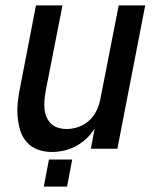

<svg xmlns="http://www.w3.org/2000/svg" viewBox="-20 -550 590 710"><path d="M172 12Q144 12 119.5 3Q95 -6 78.5 -25Q62 -44 54.5 -69Q47 -94 45 -120.5Q43 -147 46 -174.5Q49 -202 55 -230L113 -530H211L149 -214Q146 -197 144.5 -180.5Q143 -164 144.5 -148Q146 -132 152 -117.5Q158 -103 169 -92.5Q180 -82 195 -77.5Q210 -73 227 -73Q248 -73 270 -80.5Q292 -88 309.5 -104Q327 -120 337 -141Q347 -162 351 -183L419 -530H517L414 0H316L330 -75Q318 -55 300 -38Q282 -21 260.5 -9.5Q239 2 216.5 7Q194 12 172 12ZM142 140 161 40H247L228 140Z"/></svg>

Font: Lode Dark
Style: Bold Italic
Weight: 700
Italic angle: -11°
Monospace: yes
Designer: Belleve Invis
Foundry: Belleve Invis
Version: Version 29.2.0; ttfautohint (v1.8.3)